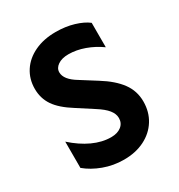

<svg xmlns="http://www.w3.org/2000/svg" viewBox="-164 -790 852 912"><g transform="rotate(-30 261.5 -334.0)"><path d="M193 -503Q193 -463 253 -427L337 -374Q403 -333 436.5 -287.5Q470 -242 470 -184Q470 -127 442.5 -83Q415 -39 366 -14.5Q317 10 253 10Q195 10 142.5 -9.5Q90 -29 53 -60V-204Q102 -160 153 -136.5Q204 -113 253 -113Q288 -113 309 -129.5Q330 -146 330 -174Q330 -197 312.5 -219Q295 -241 257 -265L172 -320Q108 -360 80.5 -400.5Q53 -441 53 -493Q53 -547 80.5 -589Q108 -631 158 -654.5Q208 -678 273 -678Q327 -678 372 -664.5Q417 -651 444 -630V-496Q405 -524 360.5 -540Q316 -556 273 -556Q237 -556 215 -541Q193 -526 193 -503Z"/></g></svg>

Font: Madhuban SemiBold
Style: Regular
Weight: 600
Designer: jaikishan Patel
Foundry: MagicType
Version: Version 1.000